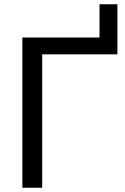

<svg xmlns="http://www.w3.org/2000/svg" viewBox="-20 -881 586 901"><path d="M85 0V-705H447V-861H531V-626H178V0Z"/></svg>

Font: Nunito Sans Medium
Style: Regular
Weight: 500
Designer: Vernon Adams
Foundry: Vernon Adams
Version: Version 3.101; ttfautohint (v1.8.4.7-5d5b);gftools[0.9.27]